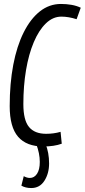

<svg xmlns="http://www.w3.org/2000/svg" viewBox="-20 -730 428 970"><path d="M199 10Q114 10 71.5 -39Q29 -88 29 -194Q29 -308 47 -402.5Q65 -497 99.5 -566Q134 -635 181.5 -672.5Q229 -710 288 -710Q316 -710 341.5 -705.5Q367 -701 388 -691L367 -633Q326 -646 290 -646Q247 -646 211.5 -611.5Q176 -577 150.5 -516.5Q125 -456 111.5 -376Q98 -296 98 -204Q98 -123 126.5 -88.5Q155 -54 213 -54Q252 -54 286 -64L292 -4Q254 10 199 10ZM88 208 100 160Q116 169 131 169Q153 169 167 148Q181 127 181 88Q181 45 163 -2L210 -3Q228 41 228 96Q228 146 204.5 183Q181 220 138 220Q109 220 88 208Z"/></svg>

Font: Georama Condensed
Style: Italic
Weight: 400
Width: 3
Italic angle: -9°
Designer: Jean-Baptiste Levee
Foundry: Production Type
Version: Version 1.000